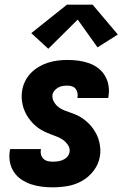

<svg xmlns="http://www.w3.org/2000/svg" viewBox="-20 -795 540 823"><path d="M206 8Q182 8 158 5Q134 2 112 -5.5Q90 -13 71 -26Q52 -39 39.5 -58Q27 -77 22.5 -100.5Q18 -124 22 -148Q22 -150 22.5 -152Q23 -154 24 -156H156Q155 -155 155 -154.5Q155 -154 155 -153Q153 -142 156 -131.5Q159 -121 166.5 -114Q174 -107 184.5 -104.5Q195 -102 206 -102Q217 -102 228 -103.5Q239 -105 249.5 -109.5Q260 -114 268 -122.5Q276 -131 278 -142Q281 -158 272.5 -171.5Q264 -185 252 -194Q240 -203 226 -208.5Q212 -214 197.5 -219.5Q183 -225 169.5 -231.5Q156 -238 144 -246.5Q132 -255 121.5 -266Q111 -277 102.5 -289Q94 -301 87.5 -315Q81 -329 77.5 -344Q74 -359 73 -374.5Q72 -390 75 -407Q78 -427 87.5 -446.5Q97 -466 112.5 -482Q128 -498 147 -509Q166 -520 186.5 -526.5Q207 -533 228 -535.5Q249 -538 269 -538Q293 -538 316 -535Q339 -532 360.5 -524.5Q382 -517 400 -503.5Q418 -490 429.5 -471Q441 -452 445 -429Q449 -406 445 -382Q445 -380 444.5 -378.5Q444 -377 444 -375H312Q312 -375 312 -376Q312 -377 312 -377Q314 -387 312 -397Q310 -407 304 -414.5Q298 -422 288.5 -425Q279 -428 269 -428Q259 -428 249 -426.5Q239 -425 230 -420Q221 -415 214 -407Q207 -399 205 -389Q203 -373 211 -359Q219 -345 230.5 -336Q242 -327 256.5 -321.5Q271 -316 285.5 -311Q300 -306 313.5 -299.5Q327 -293 339 -284Q351 -275 361.5 -264.5Q372 -254 380.5 -241.5Q389 -229 395.5 -215.5Q402 -202 405.5 -186.5Q409 -171 410 -155.5Q411 -140 408 -124Q403 -92 382 -64Q361 -36 331.5 -19.5Q302 -3 270 2.5Q238 8 206 8ZM187 -586 114 -653 267 -775H377L485 -647L398 -592L313 -711Z"/></svg>

Font: Iosevka Curly Heavy Oblique
Style: Regular
Weight: 900
Italic angle: -9°
Monospace: yes
Designer: Belleve Invis
Foundry: Belleve Invis
Version: Version 11.1.0; ttfautohint (v1.8.3)